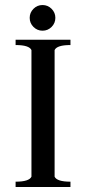

<svg xmlns="http://www.w3.org/2000/svg" viewBox="-20 -743 342 763"><path d="M113 -636Q98 -651 98 -672Q98 -693 113 -708Q128 -723 149 -723Q170 -723 185 -708Q200 -693 200 -672Q200 -651 185 -636Q170 -621 149 -621Q128 -621 113 -636ZM42 0V-21Q96 -21 105 -41V-544Q96 -564 42 -564V-585H260V-564Q206 -564 197 -544V-41Q206 -21 260 -21V0Z"/></svg>

Font: Judson
Style: Regular
Weight: 400
Version: Version 20110429